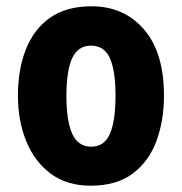

<svg xmlns="http://www.w3.org/2000/svg" viewBox="-20 -580 579 610"><path d="M501 -276Q501 -197 477 -132Q453 -67 401.5 -28.5Q350 10 268 10Q193 10 141.5 -28Q90 -66 63.5 -131Q37 -196 37 -276Q37 -360 62.5 -424Q88 -488 139.5 -524Q191 -560 271 -560Q374 -560 437.5 -486.5Q501 -413 501 -276ZM191 -275Q191 -196 209.5 -155Q228 -114 270 -114Q311 -114 329 -154.5Q347 -195 347 -276Q347 -356 329 -395.5Q311 -435 269 -435Q228 -435 209.5 -395.5Q191 -356 191 -275Z"/></svg>

Font: Noto Sans Devanagari Condensed ExtraBold
Style: Regular
Weight: 800
Width: 3
Designer: Jelle Bosma - Monotype Design Team
Foundry: Monotype Imaging Inc.
Version: Version 2.004; ttfautohint (v1.8.4.7-5d5b)